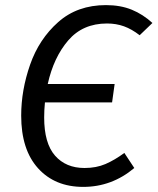

<svg xmlns="http://www.w3.org/2000/svg" viewBox="-20 -720 617 752"><path d="M167 -391H429L419 -319H156Q153 -289 153 -260Q153 -159 195.5 -110.5Q238 -62 311 -62Q357 -62 393 -77.5Q429 -93 467 -121L506 -62Q418 12 306 12Q195 12 129 -61Q63 -134 63 -267Q63 -367 98 -467Q133 -567 208 -633.5Q283 -700 395 -700Q452 -700 496 -682Q540 -664 577 -630L527 -582Q496 -606 465.5 -617Q435 -628 399 -628Q304 -628 247 -561.5Q190 -495 167 -391Z"/></svg>

Font: Fira Sans Book
Style: Italic
Weight: 350
Italic angle: -8°
Designer: bBox Type GmbH & Carrois Corporate GbR & Edenspiekermann AG
Foundry: bBox Type GmbH & Carrois Corporate GbR & Edenspiekermann AG
Version: Version 4.301